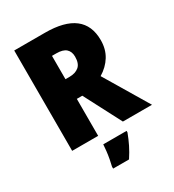

<svg xmlns="http://www.w3.org/2000/svg" viewBox="-218 -838 1075 1183"><g transform="rotate(-30 319.0 -246.5)"><path d="M289 -714Q564 -714 564 -503Q564 -439 534.5 -391Q505 -343 452 -311L638 0H431L294 -263H255V0H70V-714ZM286 -569H255V-403H284Q326 -403 351 -424Q376 -445 376 -494Q376 -530 354.5 -549.5Q333 -569 286 -569ZM422 72Q407 112 389.5 147.5Q372 183 347 221H234V207Q239 187 244 160.5Q249 134 252 107Q255 80 256 61H422Z"/></g></svg>

Font: Noto Sans Lao SemiCondensed Black
Style: Regular
Weight: 900
Width: 4
Designer: Monotype Design Team
Foundry: Monotype Imaging Inc.
Version: Version 2.003; ttfautohint (v1.8.4.7-5d5b)